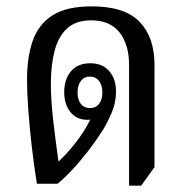

<svg xmlns="http://www.w3.org/2000/svg" viewBox="-20 -578 583 604"><path d="M386 6V-374Q386 -438 356 -476Q326 -514 267 -514Q219 -514 191.5 -489Q164 -464 152 -419Q140 -374 140 -315Q140 -263 147.5 -198Q155 -133 164 -70Q189 -92 217.5 -128.5Q246 -165 264 -202Q261 -201 256 -201Q221 -201 201.5 -225.5Q182 -250 182 -288Q182 -329 203.5 -354Q225 -379 264 -379Q302 -379 323.5 -354.5Q345 -330 345 -290Q345 -256 332 -225Q319 -194 303 -168Q282 -135 256.5 -102Q231 -69 205.5 -42Q180 -15 161 0H96Q87 -56 80 -116.5Q73 -177 69 -232.5Q65 -288 65 -328Q65 -397 82.5 -448.5Q100 -500 144 -529Q188 -558 269 -558Q372 -558 419 -509.5Q466 -461 466 -374V-52L424 6ZM264 -238Q281 -238 291.5 -251Q302 -264 302 -287Q302 -310 291.5 -323.5Q281 -337 263 -337Q245 -337 234.5 -323.5Q224 -310 224 -287Q224 -264 234.5 -251Q245 -238 264 -238Z"/></svg>

Font: Noto Serif Thai Condensed
Style: Regular
Weight: 400
Width: 3
Designer: Monotype Design Team
Foundry: Monotype Imaging Inc.
Version: Version 2.002; ttfautohint (v1.8.4.7-5d5b)